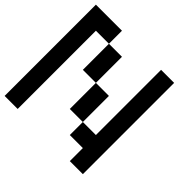

<svg xmlns="http://www.w3.org/2000/svg" viewBox="-189 -967 1157 1157"><g transform="rotate(45 389.0 -389.0)"><path d="M333.3 -444.4H222.2V-666.7H333.3ZM444.4 -222.2H333.3V-444.4H444.4ZM111.1 -666.7V0H0V-777.8H222.2V-666.7ZM555.6 -222.2V-777.8H666.7V0H555.6V-111.1H444.4V-222.2Z"/></g></svg>

Font: Pixeloid Sans
Style: Regular
Weight: 400
Designer: GGBotNet
Foundry: GGBotNet
Version: 0.5